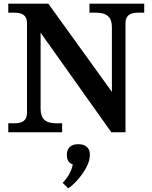

<svg xmlns="http://www.w3.org/2000/svg" viewBox="-20 -720 830 1045"><path d="M201 -127V-542L586 0H663V-593C663 -633 684 -651 732 -651H765V-700H467V-651H500C562 -651 589 -627 589 -573V-220L243 -700H25V-651H58C106 -651 127 -633 127 -593V-107C127 -67 106 -49 58 -49H25V0H318V-49H285C228 -49 201 -73 201 -127ZM321 275 351 305C397 276 469 188 469 126V120C469 84 444 65 409 65H403C369 65 344 84 344 120V126C344 152 356 168 376 175C370 211 348 248 321 275Z"/></svg>

Font: LT Superior Serif Semibold
Style: Regular
Weight: 600
Designer: Daniel Lyons
Foundry: LyonsType
Version: Version 2.120;FEAKit 1.0